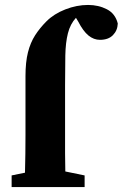

<svg xmlns="http://www.w3.org/2000/svg" viewBox="-20 -756 496 776"><path d="M83 -210V-448Q83 -505 93 -544.5Q103 -584 122 -613.5Q141 -643 168 -670Q198 -700 244 -718Q290 -736 336 -736Q378 -736 412 -718.5Q446 -701 456 -661Q455 -633 436.5 -614Q418 -595 384 -595Q359 -595 337.5 -612.5Q316 -630 296 -669L287 -684Q264 -659 254.5 -621.5Q245 -584 244 -532Q243 -480 243 -412V-210Q243 -173 243 -136.5Q243 -100 244 -63L322 -47V0H27V-47L81 -58Q82 -96 82.5 -134Q83 -172 83 -210Z"/></svg>

Font: Source Serif Pro
Style: Bold
Weight: 700
Designer: Frank Grießhammer
Foundry: Adobe Systems Incorporated
Version: Version 3.001;hotconv 1.0.111;makeotfexe 2.5.65597